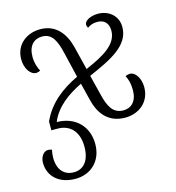

<svg xmlns="http://www.w3.org/2000/svg" viewBox="-116 -646 916 997"><g transform="rotate(-15 342.0 -148.0)"><path d="M580 -203C573 -203 565 -201 556 -197C568 -173 574 -152 574 -117C574 -57 542 -28 500 -28C442 -28 421 -75 405 -142L379 -246C503 -300 606 -349 606 -448C606 -509 558 -547 501 -547C464 -547 427 -531 427 -508C427 -502 429 -496 433 -490C450 -502 465 -507 487 -507C526 -507 546 -482 546 -445C546 -371 470 -328 370 -285L339 -410C321 -482 278 -547 190 -547C119 -547 55 -502 55 -421C55 -373 81 -333 113 -333C119 -333 126 -335 135 -339C124 -362 115 -384 115 -419C115 -479 147 -508 190 -508C245 -508 264 -461 280 -394L312 -259C227 -219 152 -163 111 -72V-25H144C213 -25 255 22 255 101C255 177 220 216 168 216C117 216 83 181 83 115C83 103 85 86 88 73C83 71 73 69 68 69C42 69 25 97 25 127C25 200 80 251 168 251C248 251 313 196 313 102C313 9 250 -58 150 -59V-62C181 -134 246 -182 322 -219L345 -126C363 -52 406 11 500 11C571 11 635 -35 635 -117C635 -163 611 -203 580 -203Z"/></g></svg>

Font: Noto Serif Georgian SemiCondensed Light
Style: Regular
Weight: 300
Width: 4
Designer: Monotype Design Team, Akaki Razmadze
Foundry: Google LLC
Version: Version 2.003